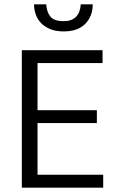

<svg xmlns="http://www.w3.org/2000/svg" viewBox="-20 -860 534 880"><path d="M80 -630H450V-571H152V-355H424V-296H152V-59H453V0H80ZM192 -840Q194 -805 211 -784Q228 -763 272 -763Q309 -763 328.5 -783Q348 -803 350 -840H405Q405 -786 371 -751Q337 -716 272 -716Q236 -716 210.5 -726.5Q185 -737 168.5 -754Q152 -771 144 -793.5Q136 -816 136 -840Z"/></svg>

Font: Ek Mukta Light
Style: Regular
Weight: 300
Designer: Girish Dalvi and Yashodeep Gholap
Foundry: Ek Type
Version: Version 2.538;PS 1.002;hotconv 16.6.51;makeotf.lib2.5.65220;